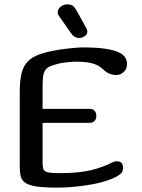

<svg xmlns="http://www.w3.org/2000/svg" viewBox="-20 -841 649 875"><path d="M511 -106Q541 -106 541 -77Q541 -63 534 -54Q527 -45 509 -35Q492 -26 465 -17Q438 -8 402.5 -1.5Q367 5 326 9.5Q285 14 241 14Q182 14 147.5 9Q113 4 96 -7.5Q79 -19 74.5 -37.5Q70 -56 70 -84V-421Q70 -467 76.5 -499Q83 -531 99.5 -552.5Q116 -574 143.5 -586.5Q171 -599 214 -608Q232 -612 252 -615Q272 -618 291 -620Q310 -622 326.5 -623.5Q343 -625 353 -625Q415 -625 455 -619.5Q495 -614 518 -604Q541 -594 550 -580Q559 -566 559 -550Q559 -527 544 -513Q529 -499 509 -499Q495 -499 480.5 -504.5Q466 -510 458 -518Q447 -528 436 -536Q425 -544 409.5 -549.5Q394 -555 373 -557.5Q352 -560 323 -560Q316 -560 305.5 -559Q295 -558 283.5 -557Q272 -556 262 -554Q252 -552 246 -551Q222 -545 207.5 -538.5Q193 -532 185.5 -520Q178 -508 176 -488Q174 -468 174 -435V-345H389Q403 -345 411 -336Q419 -327 419 -313Q419 -299 411 -290Q403 -281 389 -281H174V-101Q174 -84 176.5 -74.5Q179 -65 187 -60Q195 -55 211.5 -53.5Q228 -52 255 -52Q298 -52 332.5 -55.5Q367 -59 394.5 -65.5Q422 -72 445 -80.5Q468 -89 488 -99Q501 -106 511 -106ZM249 -768Q243 -775 243 -785Q243 -799 256 -810Q269 -821 287 -821Q301 -821 309.5 -816Q318 -811 326 -798L371 -717Q376 -708 377 -704Q378 -700 378 -697Q378 -685 366.5 -676.5Q355 -668 340 -668Q318 -668 302 -692Z"/></svg>

Font: Sofadi One
Style: Regular
Weight: 400
Designer: Botjo Nikoltchev
Foundry: Botjo Nikoltchev
Version: Version 1.002